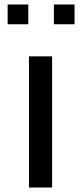

<svg xmlns="http://www.w3.org/2000/svg" viewBox="-20 -835 367 855"><path d="M14 -727H106V-815H14ZM220 -727H312V-815H220ZM109 0H212V-584H109Z"/></svg>

Font: Saira UNSAM Medium SC
Style: Regular
Weight: 500
Designer: Hector Gatti with collaboration of the Omnibus-Type team
Foundry: Omnibus-Type
Version: Version 1.072;PS 001.072;hotconv 1.0.88;makeotf.lib2.5.64775